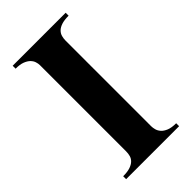

<svg xmlns="http://www.w3.org/2000/svg" viewBox="-216 -769 838 838"><g transform="rotate(-45 202.5 -350.0)"><path d="M366.2 0H39.1V-18.1Q65.4 -18.1 82.3 -23.7Q99.1 -29.3 108.6 -38.6Q118.2 -47.9 121.6 -60.1Q125 -72.3 125 -85.9V-618.2Q125 -627.9 121.3 -639.2Q117.7 -650.4 108.2 -659.9Q98.6 -669.4 82 -675.8Q65.4 -682.1 39.1 -682.1V-700.2H366.2V-682.1Q339.4 -682.1 322.5 -676.5Q305.7 -670.9 296.1 -661.4Q286.6 -651.9 283.2 -639.6Q279.8 -627.4 279.8 -613.8V-85.9Q279.8 -76.2 283 -64.5Q286.1 -52.7 295.2 -42.5Q304.2 -32.2 321.3 -25.1Q338.4 -18.1 366.2 -18.1Z"/></g></svg>

Font: Uncial Antiqua
Style: Regular
Weight: 400
Version: Version 1.000